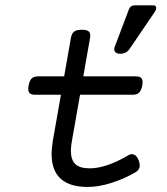

<svg xmlns="http://www.w3.org/2000/svg" viewBox="-20 -704 640 734"><path d="M251 -558.6 182.1 -166.5Q177.2 -136.2 177.2 -115.7Q177.2 10.7 315.4 10.7Q356.9 10.7 404.8 -4.4Q452.6 -19.5 495.6 -43.9Q509.3 -51.8 512.9 -62.5Q516.6 -73.2 510.3 -90.8Q503.9 -107.9 492.7 -112.8Q481.4 -117.7 469.7 -109.9Q385.7 -60.5 322.8 -60.5Q284.7 -60.5 267.8 -76.9Q251 -93.3 251 -127.4Q251 -145.5 255.4 -168L324.2 -558.6Q327.1 -575.7 320.1 -583Q313 -590.3 292.5 -590.3Q272.5 -590.3 263.2 -583Q253.9 -575.7 251 -558.6ZM126 -412.1Q109.4 -412.1 101.1 -404.1Q92.8 -396 89.4 -377Q85.9 -357.9 91.6 -349.9Q97.2 -341.8 113.8 -341.8H486.8Q503.4 -341.8 511.7 -349.9Q520 -357.9 523.9 -377Q527.3 -396 521.5 -404.1Q515.6 -412.1 499 -412.1ZM571.8 -658.7Q578.6 -668.9 576.9 -676.3Q575.2 -683.6 565.4 -683.6H496.1Q478.5 -683.6 472.7 -668L418.9 -525.9Q414.1 -513.7 419.7 -506.1Q425.3 -498.5 439 -498.5Q462.9 -498.5 475.1 -516.6Z"/></svg>

Font: Courier Prime Code
Style: Italic
Weight: 400
Italic angle: -10°
Designer: Alan Dague-Greene
Foundry: Quote-Unquote Apps
Version: Version 3.18